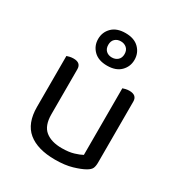

<svg xmlns="http://www.w3.org/2000/svg" viewBox="-170 -822 890 951"><g transform="rotate(30 275.0 -346.0)"><path d="M75 -460Q80 -462 90.5 -464.5Q101 -467 113 -467Q155 -467 155 -430V-173Q155 -108 189 -80.5Q223 -53 283 -53Q323 -53 351 -61.5Q379 -70 395 -79V-460Q400 -462 410.5 -464.5Q421 -467 432 -467Q475 -467 475 -430V-82Q475 -61 469.5 -48.5Q464 -36 443 -24Q420 -11 379.5 1Q339 13 282 13Q182 13 128.5 -31Q75 -75 75 -169ZM169 -612Q169 -651 196 -678Q223 -705 273 -705Q323 -705 350 -678Q377 -651 377 -612Q377 -573 350 -546Q323 -519 273 -519Q223 -519 196 -546Q169 -573 169 -612ZM227 -612Q227 -590 240 -578Q253 -566 273 -566Q293 -566 306.5 -578Q320 -590 320 -612Q320 -634 306.5 -646Q293 -658 273 -658Q253 -658 240 -646Q227 -634 227 -612Z"/></g></svg>

Font: Baloo Da 2
Style: Regular
Weight: 400
Designer: Noopur Datye, Sulekha Rajkumar and Ek Type
Foundry: Ek Type
Version: Version 1.640;hotconv 1.0.111;makeotfexe 2.5.65597; ttfautoh